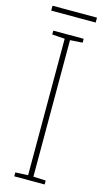

<svg xmlns="http://www.w3.org/2000/svg" viewBox="-127 -868 493 909"><g transform="rotate(15 119.0 -413.5)"><path d="M229 -827H11V-803H229ZM194 0V-19L133 -22V-691L194 -695V-714H45V-695L107 -691V-22L45 -19V0Z"/></g></svg>

Font: Noto Sans Thai Cond Thin
Style: Regular
Weight: 100
Width: 3
Designer: Monotype Design Team
Foundry: Monotype Imaging Inc.
Version: Version 2.002